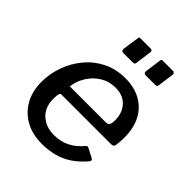

<svg xmlns="http://www.w3.org/2000/svg" viewBox="-209 -866 1000 1000"><g transform="rotate(45 291.0 -366.0)"><path d="M266 10Q198 10 146.5 -18.5Q95 -47 66.5 -98Q38 -149 38 -217Q38 -279 59 -336.5Q80 -394 118.5 -440Q157 -486 211.5 -513Q266 -540 334 -540Q400 -540 448 -513.5Q496 -487 522.5 -437.5Q549 -388 549 -317Q549 -304 548 -289.5Q547 -275 545 -260Q544 -252 539 -248Q534 -244 524 -244H158Q150 -244 147 -233.5Q144 -223 144 -199Q144 -137 182 -102Q220 -67 280 -67Q327 -67 366 -86Q405 -105 438 -145Q443 -150 447 -149.5Q451 -149 456 -146L503 -122Q517 -115 508 -102Q473 -61 436 -36.5Q399 -12 357.5 -1Q316 10 266 10ZM428 -305Q438 -305 444.5 -313.5Q451 -322 451 -348Q451 -400 420 -434.5Q389 -469 333 -469Q286 -469 248.5 -446Q211 -423 187.5 -385Q164 -347 159 -305ZM330 -726 318 -639Q317 -630 314 -627.5Q311 -625 300 -625H234Q225 -625 221.5 -630Q218 -635 219 -643L232 -731Q233 -739 235 -740.5Q237 -742 243 -742H319Q325 -742 328.5 -737Q332 -732 330 -726ZM495 -726 483 -639Q482 -630 478.5 -627.5Q475 -625 464 -625H399Q389 -625 386 -630Q383 -635 384 -643L396 -731Q397 -739 399 -740.5Q401 -742 407 -742H483Q489 -742 492.5 -737Q496 -732 495 -726Z"/></g></svg>

Font: Libre Franklin Medium
Style: Italic
Weight: 500
Italic angle: -8°
Designer: Pablo Impallari, Rodrigo Fuenzalida, Nhung Nguyen
Foundry: Impallari Type
Version: Version 3.000